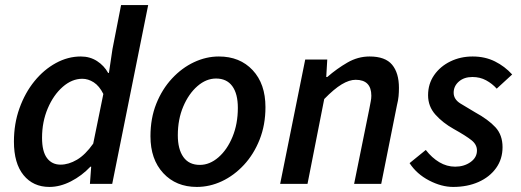

<svg xmlns="http://www.w3.org/2000/svg" viewBox="-20 -726 2056 758"><path d="M175 12Q111 12 73 -34.5Q35 -81 35 -167Q35 -238 57 -299Q79 -360 116 -405.5Q153 -451 200.5 -477Q248 -503 299 -503Q335 -503 363 -485Q391 -467 407 -438H410L424 -532L458 -706H565L423 0H335L340 -68H337Q303 -32 260 -10Q217 12 175 12ZM219 -76Q251 -76 284 -95.5Q317 -115 348 -159L388 -355Q372 -387 350 -401Q328 -415 305 -415Q264 -415 227.5 -383Q191 -351 168.5 -298Q146 -245 146 -182Q146 -128 165.5 -102Q185 -76 219 -76Z M757 12Q675 12 624.5 -42.5Q574 -97 574 -188Q574 -259 597 -316.5Q620 -374 659 -416Q698 -458 746 -480.5Q794 -503 844 -503Q927 -503 977.5 -449Q1028 -395 1028 -303Q1028 -233 1005 -175Q982 -117 943 -75Q904 -33 856 -10.5Q808 12 757 12ZM769 -75Q808 -75 842.5 -105Q877 -135 898 -186Q919 -237 919 -300Q919 -356 897 -386Q875 -416 833 -416Q794 -416 759.5 -386Q725 -356 703.5 -305.5Q682 -255 682 -192Q682 -137 704 -106Q726 -75 769 -75Z M1086 0 1185 -491H1272L1268 -422H1272Q1310 -455 1351.5 -479Q1393 -503 1439 -503Q1501 -503 1528 -470.5Q1555 -438 1555 -379Q1555 -362 1553.5 -346Q1552 -330 1547 -310L1485 0H1378L1438 -296Q1441 -313 1443.5 -325Q1446 -337 1446 -348Q1446 -411 1384 -411Q1359 -411 1329 -393Q1299 -375 1260 -335L1194 0Z M1769 12Q1723 12 1674 -13.5Q1625 -39 1597 -82L1661 -134Q1685 -103 1714.5 -85.5Q1744 -68 1777 -68Q1812 -68 1837.5 -86Q1863 -104 1863 -132Q1863 -155 1842 -172Q1821 -189 1771 -217Q1728 -241 1699 -273.5Q1670 -306 1670 -350Q1670 -395 1694 -429.5Q1718 -464 1758 -483.5Q1798 -503 1846 -503Q1895 -503 1934 -483.5Q1973 -464 2002 -432L1941 -376Q1923 -396 1899 -409Q1875 -422 1845 -422Q1812 -422 1791.5 -404Q1771 -386 1771 -360Q1771 -334 1797.5 -317.5Q1824 -301 1855 -283Q1908 -254 1936 -223.5Q1964 -193 1964 -145Q1964 -98 1938.5 -62.5Q1913 -27 1869 -7.5Q1825 12 1769 12Z"/></svg>

Font: Source Sans Pro SemiBold
Style: Italic
Weight: 600
Italic angle: -11°
Designer: Paul D. Hunt
Foundry: Adobe Systems Incorporated
Version: Version 1.095;hotconv 1.0.109;makeotfexe 2.5.65596